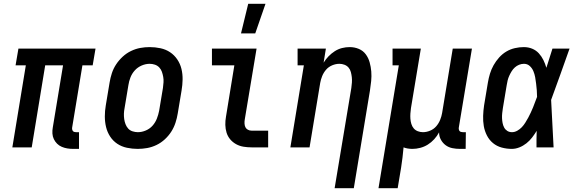

<svg xmlns="http://www.w3.org/2000/svg" viewBox="-20 -776 3040 1011"><path d="M365 8Q349 8 334 5.5Q319 3 305 -3Q291 -9 280.5 -19.5Q270 -30 263.5 -43.5Q257 -57 256 -73Q255 -89 258 -105L312 -432H218L147 0H45L116 -432H62L77 -520H483L468 -432H414L360 -105Q359 -100 360 -95Q361 -90 363.5 -86.5Q366 -83 370.5 -81.5Q375 -80 380 -80H396V8Z M705 8Q676 8 648 2Q620 -4 597.5 -19Q575 -34 560 -57Q545 -80 538.5 -107Q532 -134 532 -163Q532 -192 537 -221L557 -341Q561 -366 569 -390.5Q577 -415 591.5 -437Q606 -459 626 -477.5Q646 -496 670 -507.5Q694 -519 718.5 -523.5Q743 -528 768 -528Q797 -528 825 -522Q853 -516 875.5 -501Q898 -486 913.5 -463Q929 -440 935.5 -413Q942 -386 941.5 -357Q941 -328 936 -299L916 -179Q912 -154 904 -129.5Q896 -105 882 -83Q868 -61 848 -42.5Q828 -24 804 -12.5Q780 -1 755 3.5Q730 8 705 8ZM706 -80Q727 -80 748 -89Q769 -98 783.5 -114.5Q798 -131 806 -151.5Q814 -172 818 -193L838 -313Q840 -328 841 -342.5Q842 -357 839.5 -371Q837 -385 832.5 -398Q828 -411 818.5 -421Q809 -431 795.5 -435.5Q782 -440 768 -440Q747 -440 726 -431Q705 -422 690 -405.5Q675 -389 667 -368.5Q659 -348 656 -327L636 -207Q633 -192 632.5 -177.5Q632 -163 634 -149Q636 -135 641 -122Q646 -109 655 -99Q664 -89 678 -84.5Q692 -80 706 -80Z M1305 0Q1283 0 1262 -3.5Q1241 -7 1223 -17Q1205 -27 1192 -42.5Q1179 -58 1173 -77.5Q1167 -97 1166.5 -118.5Q1166 -140 1170 -162L1214 -432H1096V-520H1331L1269 -148Q1267 -137 1267.5 -126Q1268 -115 1272 -106.5Q1276 -98 1285 -93Q1294 -88 1305 -88H1392V0ZM1249 -600 1287 -756H1378L1324 -600Z M1742 215 1830 -313Q1832 -327 1833 -341.5Q1834 -356 1832.5 -369.5Q1831 -383 1827.5 -396.5Q1824 -410 1815.5 -420Q1807 -430 1794 -435Q1781 -440 1767 -440Q1748 -440 1729 -432Q1710 -424 1697 -409Q1684 -394 1676.5 -375.5Q1669 -357 1666 -339L1610 0H1509L1580 -432H1547V-520H1696L1684 -446Q1695 -464 1710 -479.5Q1725 -495 1743 -506.5Q1761 -518 1781 -523Q1801 -528 1821 -528Q1847 -528 1869.5 -518.5Q1892 -509 1906 -490Q1920 -471 1926.5 -447.5Q1933 -424 1935 -399.5Q1937 -375 1934.5 -349.5Q1932 -324 1928 -299L1843 215Z M1973 215 2080 -432H2047V-520H2196L2144 -207Q2142 -193 2141 -178.5Q2140 -164 2141 -150.5Q2142 -137 2146 -123.5Q2150 -110 2158.5 -100Q2167 -90 2180 -85Q2193 -80 2207 -80Q2226 -80 2245 -88Q2264 -96 2277 -111Q2290 -126 2297.5 -144.5Q2305 -163 2308 -181L2364 -520H2465L2396 -105Q2395 -100 2396 -95Q2397 -90 2399.5 -86.5Q2402 -83 2407 -81.5Q2412 -80 2417 -80H2433L2432 8H2402Q2381 8 2361.5 4Q2342 0 2326.5 -11.5Q2311 -23 2301.5 -40.5Q2292 -58 2292 -79Q2282 -60 2266.5 -43Q2251 -26 2232.5 -14.5Q2214 -3 2193 2.5Q2172 8 2152 8Q2139 8 2127 6Q2115 4 2105 0Q2103 26 2099.5 53Q2096 80 2092 107L2074 215Z M2675 8Q2648 8 2622 1Q2596 -6 2576 -22.5Q2556 -39 2544 -62.5Q2532 -86 2527.5 -112Q2523 -138 2524 -166Q2525 -194 2529 -221L2549 -341Q2553 -365 2560 -388Q2567 -411 2579 -432.5Q2591 -454 2608 -473Q2625 -492 2646 -504.5Q2667 -517 2691 -522.5Q2715 -528 2738 -528Q2762 -528 2782.5 -519.5Q2803 -511 2817.5 -495Q2832 -479 2841.5 -459.5Q2851 -440 2857 -419Q2865 -444 2873 -469.5Q2881 -495 2889 -520H2979Q2955 -453 2931 -385Q2907 -317 2882 -250Q2886 -188 2888.5 -125Q2891 -62 2895 0H2805Q2805 -22 2805 -43.5Q2805 -65 2806 -87Q2795 -69 2782 -52Q2769 -35 2752 -21.5Q2735 -8 2715 0Q2695 8 2675 8ZM2676 -80Q2690 -80 2703.5 -87.5Q2717 -95 2727.5 -106Q2738 -117 2746 -130Q2754 -143 2761.5 -156.5Q2769 -170 2775 -183.5Q2781 -197 2787 -211Q2793 -225 2797.5 -238.5Q2802 -252 2808 -266Q2808 -284 2806.5 -301Q2805 -318 2803 -335.5Q2801 -353 2798 -369.5Q2795 -386 2788.5 -401.5Q2782 -417 2769.5 -428.5Q2757 -440 2739 -440Q2726 -440 2713.5 -435Q2701 -430 2691 -421Q2681 -412 2674 -400.5Q2667 -389 2661.5 -377Q2656 -365 2653 -352.5Q2650 -340 2648 -327L2628 -207Q2626 -194 2624.5 -180.5Q2623 -167 2623.5 -154Q2624 -141 2626.5 -128Q2629 -115 2635 -104Q2641 -93 2651.5 -86.5Q2662 -80 2676 -80Z"/></svg>

Font: Iosevka Curly Slab Semibold
Style: Italic
Weight: 600
Italic angle: -9°
Monospace: yes
Designer: Belleve Invis
Foundry: Belleve Invis
Version: Version 22.1.2; ttfautohint (v1.8.4)